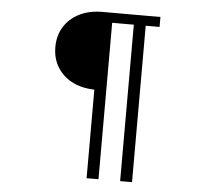

<svg xmlns="http://www.w3.org/2000/svg" viewBox="-54 -797 958 884"><g transform="rotate(5 425.5 -355.5)"><path d="M378 29V-380Q287 -383 234.5 -433Q182 -483 182 -560Q182 -613 207 -653.5Q232 -694 277.5 -717Q323 -740 385 -740H652V-694H588V29H533V-694H433V29Z"/></g></svg>

Font: Zen Kaku Gothic New
Style: Bold
Weight: 700
Designer: Yoshimichi Ohira
Foundry: Positype
Version: Version 1.002